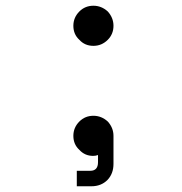

<svg xmlns="http://www.w3.org/2000/svg" viewBox="-20 -530 636 670"><path d="M236 -56Q236 -85 257 -106Q277 -126 306 -126Q334 -126 356 -106Q376 -84 376 -56V42Q376 76 355 98Q333 120 299 120H248V66H295Q322 66 322 36V11Q314 14 305 14Q276 14 257 -7Q236 -26 236 -56ZM236 -440Q236 -469 257 -490Q277 -510 306 -510Q334 -510 356 -490Q376 -468 376 -440Q376 -411 356 -391Q335 -370 306 -370Q276 -370 257 -391Q236 -410 236 -440Z"/></svg>

Font: Rilu
Style: Regular
Weight: 500
Designer: Alí Sinisterra
Foundry: Alí Sinisterra
Version: 0.1